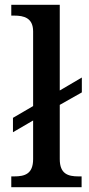

<svg xmlns="http://www.w3.org/2000/svg" viewBox="-20 -780 372 800"><path d="M27 0H320V-45H307C264 -45 229 -55 229 -117V-343L321 -395V-457L229 -403V-760H27V-715H39C79 -715 118 -706 118 -649V-338L34 -289V-229L118 -278V-117C118 -55 83 -45 39 -45H27Z"/></svg>

Font: Noto Serif Devanagari Medium
Style: Regular
Weight: 500
Designer: Universal Thirst, Indian Type Foundry and the Monotype Design Team
Foundry: Monotype Imaging Inc.
Version: Version 2.004